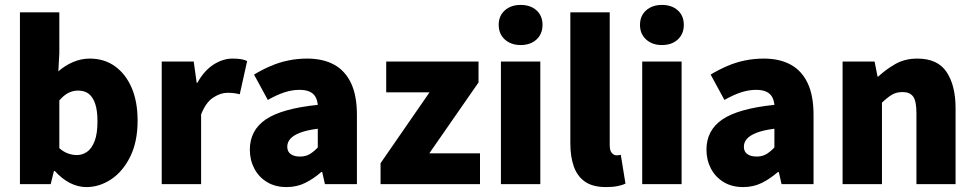

<svg xmlns="http://www.w3.org/2000/svg" viewBox="-20 -748 3959 780"><path d="M331 12Q297 12 264.5 -4.5Q232 -21 203 -53H199L186 0H61V-698H221V-532L217 -458Q244 -482 277 -496Q310 -510 344 -510Q404 -510 447.5 -478.5Q491 -447 515 -391Q539 -335 539 -258Q539 -172 509 -111.5Q479 -51 431.5 -19.5Q384 12 331 12ZM292 -118Q315 -118 334 -131.5Q353 -145 364.5 -175Q376 -205 376 -255Q376 -298 367 -325.5Q358 -353 341 -366.5Q324 -380 297 -380Q277 -380 258.5 -371Q240 -362 221 -340V-146Q238 -131 256.5 -124.5Q275 -118 292 -118Z M637 0V-498H767L779 -412H782Q810 -462 848 -486Q886 -510 924 -510Q946 -510 960 -507.5Q974 -505 984 -500L954 -365Q942 -368 931 -369.5Q920 -371 903 -371Q876 -371 846 -351.5Q816 -332 797 -283V0Z M1144 12Q1098 12 1064.5 -8.5Q1031 -29 1013 -63.5Q995 -98 995 -140Q995 -219 1060 -263Q1125 -307 1271 -322Q1269 -342 1261 -355.5Q1253 -369 1237 -376Q1221 -383 1196 -383Q1167 -383 1136 -373Q1105 -363 1068 -342L1012 -445Q1045 -465 1080 -480Q1115 -495 1152 -502.5Q1189 -510 1228 -510Q1292 -510 1337 -485.5Q1382 -461 1406 -410.5Q1430 -360 1430 -281V0H1300L1289 -49H1285Q1254 -22 1220 -5Q1186 12 1144 12ZM1199 -112Q1222 -112 1238.5 -122Q1255 -132 1271 -149V-225Q1224 -219 1197 -208Q1170 -197 1158.5 -183Q1147 -169 1147 -152Q1147 -132 1161 -122Q1175 -112 1199 -112Z M1526 0V-85L1725 -373H1549V-498H1924V-413L1724 -125H1930V0Z M2015 0V-498H2175V0ZM2095 -565Q2056 -565 2031 -587.5Q2006 -610 2006 -647Q2006 -684 2031 -706Q2056 -728 2095 -728Q2135 -728 2159.5 -706Q2184 -684 2184 -647Q2184 -610 2159.5 -587.5Q2135 -565 2095 -565Z M2442 12Q2388 12 2356.5 -10Q2325 -32 2311 -72Q2297 -112 2297 -165V-698H2457V-159Q2457 -135 2466 -126Q2475 -117 2484 -117Q2489 -117 2492.5 -117.5Q2496 -118 2502 -119L2521 -2Q2509 4 2489 8Q2469 12 2442 12Z M2589 0V-498H2749V0ZM2669 -565Q2630 -565 2605 -587.5Q2580 -610 2580 -647Q2580 -684 2605 -706Q2630 -728 2669 -728Q2709 -728 2733.5 -706Q2758 -684 2758 -647Q2758 -610 2733.5 -587.5Q2709 -565 2669 -565Z M2999 12Q2953 12 2919.5 -8.5Q2886 -29 2868 -63.5Q2850 -98 2850 -140Q2850 -219 2915 -263Q2980 -307 3126 -322Q3124 -342 3116 -355.5Q3108 -369 3092 -376Q3076 -383 3051 -383Q3022 -383 2991 -373Q2960 -363 2923 -342L2867 -445Q2900 -465 2935 -480Q2970 -495 3007 -502.5Q3044 -510 3083 -510Q3147 -510 3192 -485.5Q3237 -461 3261 -410.5Q3285 -360 3285 -281V0H3155L3144 -49H3140Q3109 -22 3075 -5Q3041 12 2999 12ZM3054 -112Q3077 -112 3093.5 -122Q3110 -132 3126 -149V-225Q3079 -219 3052 -208Q3025 -197 3013.5 -183Q3002 -169 3002 -152Q3002 -132 3016 -122Q3030 -112 3054 -112Z M3403 0V-498H3533L3545 -437H3548Q3579 -466 3617.5 -488Q3656 -510 3707 -510Q3789 -510 3825.5 -455.5Q3862 -401 3862 -308V0H3703V-288Q3703 -338 3689.5 -356Q3676 -374 3647 -374Q3621 -374 3603 -363Q3585 -352 3563 -331V0Z"/></svg>

Font: Source Sans 3 ExtraLight ExtraBold
Style: Regular
Weight: 800
Version: Version 3.052;hotconv 1.1.0;makeotfexe 2.6.0